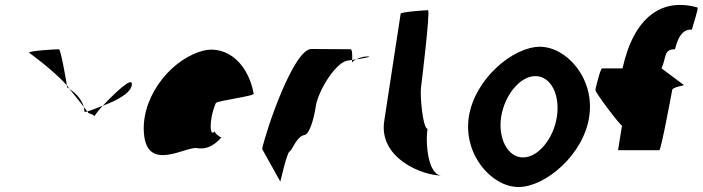

<svg xmlns="http://www.w3.org/2000/svg" viewBox="-20 -744 2825 772"><path d="M97 -532C97 -532 191 -465 249 -401C244 -432 224 -546 217 -546C207 -546 95 -540 97 -532ZM249 -401C250 -397 249 -394 249 -393C249 -393 254 -391 259 -387C255 -391 253 -397 249 -401ZM259 -387C282 -359 303 -332 317 -314C307 -351 275 -376 259 -387ZM317 -314C318 -308 319 -301 320 -294C323 -294 327 -295 331 -296C328 -300 323 -306 317 -314ZM331 -296C333 -292 336 -290 335 -290C329 -290 360 -284 359 -276C359 -276 371 -295 393 -319C366 -308 346 -300 331 -296ZM393 -319C449 -339 505 -369 510 -402C516 -442 442 -370 393 -319Z M560 -196C579 -52 735 -160 774 -148C805 -144 835 -152 870 -191C862 -193 840 -212 843 -217C825 -188 817 -257 848 -330C858 -340 1008 -358 1000 -368C974 -506 873 -570 780 -535C655 -493 541 -341 560 -196ZM843 -217V-218ZM871 -192 870 -191C872 -191 872 -191 871 -190Z M1034 -145 1107 -14C1106 -6 1134 -135 1145 -135C1156 -142 1172 -194 1203 -201C1222 -201 1241 -258 1250 -318C1259 -378 1333 -501 1383 -501C1383 -501 1388 -502 1396 -503C1397 -520 1396 -546 1390 -546C1390 -546 1285 -547 1232 -547C1161 -547 1051 -225 1034 -145ZM1396 -503C1396 -498 1395 -494 1395 -491C1395 -494 1402 -500 1412 -505C1406 -504 1401 -504 1396 -503ZM1412 -505C1443 -510 1483 -517 1456 -517C1440 -517 1424 -511 1412 -505Z M1525 -258C1502 -108 1677 -38 1757 -38C1701 -38 1690 -167 1699 -226C1680 -227 1668 -361 1673 -394C1674 -401 1711 -703 1701 -703C1691 -703 1592 -696 1591 -689Z M1865 -274C1842 -121 1958 8 2065 8C2172 8 2326 -121 2349 -274C2373 -428 2258 -556 2151 -556C2044 -556 1889 -428 1865 -274ZM1995 -274C2009 -362 2071 -438 2133 -438C2195 -438 2233 -362 2219 -274C2206 -188 2145 -111 2083 -111C2021 -111 1982 -188 1995 -274Z M2374 -383C2372 -372 2480 -232 2481 -239L2465 -140H2631C2638 -140 2681 -372 2683 -383C2685 -394 2738 -402 2730 -402L2640 -469C2660 -514 2648 -546 2694 -546C2712 -618 2739 -626 2762 -625C2764 -636 2791 -714 2784 -714C2642 -754 2529 -677 2483 -469H2401C2394 -469 2376 -394 2374 -383Z"/></svg>

Font: Ampere
Style: SCSuCndIta
Weight: 400
Version: Version 1